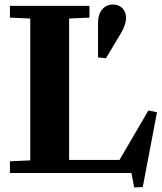

<svg xmlns="http://www.w3.org/2000/svg" viewBox="-20 -766 715 850"><path d="M24 -52 114 -56V-684L24 -688V-740H376V-688L286 -684V-58H509L637 -277L675 -269L612 62L574 64L562 0H24ZM480 -746Q505 -746 521.5 -730Q538 -714 538 -687Q538 -658 516 -620L449 -508L414 -512V-663Q414 -703 432.5 -724.5Q451 -746 480 -746Z"/></svg>

Font: Minipax
Style: Bold
Weight: 700
Designer: Raphaël Ronot, Igor Stepanchenko (Cyrillic)
Foundry: steppetype
Version: Version 1.002